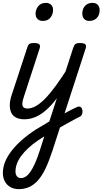

<svg xmlns="http://www.w3.org/2000/svg" viewBox="-21 -815 715 1339"><path d="M151 17Q111 17 87.5 3Q64 -11 55 -35Q46 -59 47.5 -89Q49 -119 60 -151L169 -483Q175 -503 184.5 -509Q194 -515 214 -515Q245 -515 253.5 -505.5Q262 -496 255 -476L147 -145Q130 -95 136.5 -76.5Q143 -58 172 -58Q186 -58 192.5 -46.5Q199 -35 197 -20.5Q195 -6 183.5 5.5Q172 17 151 17ZM276 -669Q256 -669 241.5 -682Q227 -695 227 -720Q227 -747 245 -771Q263 -795 300 -795Q320 -795 334.5 -782.5Q349 -770 349 -744Q349 -717 331.5 -693Q314 -669 276 -669ZM148 17Q134 17 127.5 5.5Q121 -6 123.5 -20.5Q126 -35 137.5 -46.5Q149 -58 170 -58Q198 -58 228.5 -75Q259 -92 293.5 -127Q328 -162 368.5 -217.5Q409 -273 458 -350Q467 -363 479.5 -361.5Q492 -360 499.5 -350.5Q507 -341 501 -328Q448 -233 402.5 -167Q357 -101 315 -60.5Q273 -20 232 -1.5Q191 17 148 17ZM373 8Q393 -4 412.5 -15Q432 -26 450.5 -36Q469 -46 486.5 -54.5Q504 -63 517 -69Q533 -75 542 -68Q551 -61 553.5 -47.5Q556 -34 552 -21Q548 -8 537 -2Q517 8 495.5 19.5Q474 31 451.5 43.5Q429 56 406.5 69Q384 82 361 95ZM110 504Q76 504 51 489.5Q26 475 12.5 449.5Q-1 424 -1 391Q-1 353 14 315Q29 277 58.5 238.5Q88 200 130.5 162.5Q173 125 228 89Q251 75 275 61Q299 47 323 32L490 -483Q497 -503 506.5 -509Q516 -515 535 -515Q566 -515 574.5 -505.5Q583 -496 576 -476L343 241Q320 311 296 361Q272 411 244 442.5Q216 474 183 489Q150 504 110 504ZM125 427Q142 427 158.5 416.5Q175 406 191 383Q207 360 223.5 323Q240 286 257 233L288 136Q278 143 267 149.5Q256 156 246 163Q206 190 176.5 217.5Q147 245 126.5 273Q106 301 96.5 328Q87 355 87 382Q87 395 91.5 405.5Q96 416 104.5 421.5Q113 427 125 427ZM601 -669Q579 -669 566 -683Q553 -697 553 -720Q553 -754 572.5 -774.5Q592 -795 625 -795Q648 -795 661 -781Q674 -767 674 -744Q674 -710 654 -689.5Q634 -669 601 -669Z"/></svg>

Font: Playwrite CZ
Style: Regular
Weight: 400
Designer: Veronika Burian, José Scaglione
Foundry: TypeTogether
Version: Version 1.002